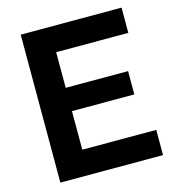

<svg xmlns="http://www.w3.org/2000/svg" viewBox="-106 -800 813 890"><g transform="rotate(-15 300.5 -355.0)"><path d="M566.9 -121.1V0H74.2V-710H558.1V-588.9H211.9V-418H511.2V-306.2H211.9V-121.1Z"/></g></svg>

Font: Rawline
Style: Bold
Weight: 700
Designer: Matt McInerney, Pablo Impallari, Rodrigo Fuenzalida
Foundry: Matt McInerney, Pablo Impallari, Rodrigo Fuenzalida
Version: Version 4.020;PS 004.020;hotconv 1.0.88;makeotf.lib2.5.64775